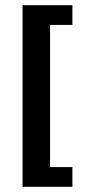

<svg xmlns="http://www.w3.org/2000/svg" viewBox="-20 -720 338 740"><path d="M259 -624H173V-76H259V0H67V-700H259Z"/></svg>

Font: Bebas Kai
Style: Regular
Weight: 400
Designer: Ryoichi Tsunekawa
Foundry: Dharma Type
Version: Version 1.001;PS 001.001;hotconv 1.0.70;makeotf.lib2.5.58329